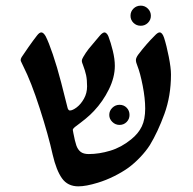

<svg xmlns="http://www.w3.org/2000/svg" viewBox="-20 -641 679 676"><path d="M52.7 -429.2Q52.7 -434.1 56.2 -439.9Q62.5 -449.7 80.1 -474.9Q97.7 -500 110.4 -516.1Q118.7 -526.9 125.5 -526.9Q132.8 -526.9 140.6 -513.7Q151.4 -492.7 166 -449.7Q180.7 -406.7 195.3 -350.6Q205.1 -313 218.3 -259.8Q221.2 -252 226.1 -252Q235.4 -252 250 -262.9Q264.6 -273.9 275.6 -293.5Q286.6 -313 286.6 -336.9Q286.6 -360.4 283.2 -376.2Q279.8 -392.1 271.5 -414.1Q270.5 -416.5 269.3 -419.9Q268.1 -423.3 268.1 -425.8Q268.1 -429.7 269.5 -433.3Q271 -437 273.4 -440.9Q282.2 -456.1 292.2 -468.8Q302.2 -481.4 317.9 -499.5L331.1 -515.1Q336.4 -521.5 340.8 -524.2Q345.2 -526.9 347.7 -526.9Q351.6 -526.9 355.5 -522.9Q359.4 -519 361.8 -512.7Q370.1 -491.2 377.2 -462.2Q384.3 -433.1 384.3 -409.2Q384.3 -368.7 363.3 -326.2Q342.3 -283.7 311 -250.5Q298.3 -236.8 282 -223.4Q265.6 -210 243.2 -193.4Q236.3 -187.5 236.3 -183.6Q236.3 -181.2 238.3 -172.4Q243.7 -143.6 248.8 -128.9Q253.9 -114.3 263.9 -106.4Q273.9 -98.6 292.5 -98.6Q329.1 -98.6 368.2 -110.4Q407.2 -122.1 441.9 -150.4Q467.3 -170.9 479.2 -195.8Q491.2 -220.7 491.2 -258.8Q491.2 -294.4 482.4 -339.4Q473.6 -384.3 463.9 -408.7Q458.5 -421.4 458.5 -429.7Q458.5 -437 466.3 -448.2Q495.6 -486.8 524.4 -515.1Q535.2 -526.9 542 -526.9Q551.3 -526.9 557.6 -508.3Q566.4 -481 574.2 -441.4Q582 -401.9 582 -378.9Q582 -303.2 558.8 -239.7Q535.6 -176.3 507.8 -130.4Q494.1 -108.9 473.4 -87.2Q452.6 -65.4 431.2 -49.8Q409.2 -34.2 381.1 -20.3Q353 -6.3 324.2 2.4Q282.7 15.1 255.9 15.1Q218.3 15.1 198.2 -13.2Q178.2 -41.5 165.5 -96.2Q150.4 -164.6 120.1 -258.8Q89.8 -353 62 -407.7Q60.1 -412.1 56.4 -419.4Q52.7 -426.8 52.7 -429.2ZM400.9 -201.2Q386.2 -201.2 375.5 -211.7Q364.7 -222.2 364.7 -236.3Q364.7 -251 375.5 -261.5Q386.2 -272 400.9 -272Q416 -272 426 -261.7Q436 -251.5 436 -236.3Q436 -221.7 425.8 -211.4Q415.5 -201.2 400.9 -201.2ZM475.6 -621.1Q460.4 -621.1 450 -610.8Q439.5 -600.6 439.5 -585.4Q439.5 -570.8 450 -560.5Q460.4 -550.3 475.6 -550.3Q490.2 -550.3 500.7 -560.5Q511.2 -570.8 511.2 -585.4Q511.2 -600.1 500.7 -610.6Q490.2 -621.1 475.6 -621.1Z"/></svg>

Font: David Libre Medium
Style: Regular
Weight: 500
Version: Version 1.000